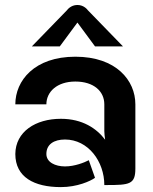

<svg xmlns="http://www.w3.org/2000/svg" viewBox="-20 -745 615 773"><path d="M291.7 -654.2 362.5 -558.3H475L333.3 -704.2C333.3 -704.2 319.2 -725 291.7 -725C264.2 -725 250 -704.2 250 -704.2L108.3 -558.3H220.8ZM403.3 -182.5C369.2 -227.5 312.5 -266.7 225 -266.7C123.3 -266.7 42.5 -215 41.7 -125C41.7 -31.7 117.5 8.3 225 8.3C290.8 8.3 344.2 -15.8 362.5 -29.2L337.5 -100C320 -90.8 280.8 -75 241.7 -75C202.5 -75 166.7 -91.7 166.7 -125C166.7 -164.2 197.5 -183.3 241.7 -183.3C335 -183.3 400 -95 400 0H408.3C501.7 0 525 -2.5 525 -66.7V-325C525 -420.8 448.3 -516.7 283.3 -516.7C118.3 -516.7 41.7 -420 41.7 -325H166.7C166.7 -375 209.2 -416.7 283.3 -416.7C357.5 -416.7 400 -377.5 400 -325V-216.7C400 -206.7 401.7 -194.2 403.3 -182.5Z"/></svg>

Font: BoonHome
Style: Bold
Weight: 700
Designer: Sungsit Sawaiwan
Foundry: Sungsit Sawaiwan
Version: Version 0.2